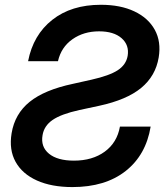

<svg xmlns="http://www.w3.org/2000/svg" viewBox="-20 -759 680 791"><path d="M278.3 11.7Q192.4 11.7 132.1 -15.4Q71.8 -42.5 44.2 -92.3Q16.6 -142.1 27.8 -210Q41 -290 102.1 -339.4Q163.1 -388.7 280.3 -413.6L356.9 -430.7Q430.7 -447.3 465.1 -469.7Q499.5 -492.2 505.9 -528.8Q513.2 -573.2 481 -601.6Q448.7 -629.9 388.2 -629.9Q324.7 -629.9 278.3 -597.2Q231.9 -564.5 218.8 -506.8H95.7Q116.7 -615.2 195.3 -677.2Q273.9 -739.3 395.5 -739.3Q476.1 -739.3 533.4 -712.2Q590.8 -685.1 617.7 -636.2Q644.5 -587.4 633.8 -522.5Q621.1 -445.8 561.5 -396.7Q502 -347.7 388.7 -323.2L307.1 -305.7Q231.9 -289.1 196.8 -264.9Q161.6 -240.7 155.3 -202.1Q147 -154.3 181.9 -125.7Q216.8 -97.2 284.7 -97.2Q360.8 -97.2 411.6 -134.3Q462.4 -171.4 474.1 -237.3H600.6Q581.5 -120.6 497.6 -54.4Q413.6 11.7 278.3 11.7Z"/></svg>

Font: Inter Display SemiBold
Style: Italic
Weight: 600
Italic angle: -9.39999°
Designer: Rasmus Andersson
Foundry: rsms
Version: Version 4.000;git-a52131595